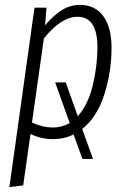

<svg xmlns="http://www.w3.org/2000/svg" viewBox="-20 -554 515 780"><path d="M433.1 -359.9Q433.1 -261.7 403.8 -170.2Q374.5 -78.6 314 -29.8L357.9 91.8H314.9L278.8 -7.8Q241.7 11.2 194.8 11.2Q146.5 11.2 104 -9.8L74.2 199.2L18.1 206.1L120.1 -522.9H168.9L163.1 -451.2Q197.8 -492.2 231.9 -513.2Q266.1 -534.2 305.2 -534.2Q365.7 -534.2 399.4 -488.8Q433.1 -443.4 433.1 -359.9ZM195.8 -36.1Q231 -36.1 263.2 -54.2L204.1 -219.2H247.1L295.9 -82Q336.4 -126.5 355.7 -202.9Q375 -279.3 376 -360.8Q376 -485.8 294.9 -485.8Q229 -485.8 158.2 -397.9L109.9 -56.2Q152.3 -36.1 195.8 -36.1Z"/></svg>

Font: Fira Sans Compressed Light
Style: Italic
Weight: 300
Width: 3
Italic angle: -8°
Designer: Carrois Corporate & Edenspiekermann AG
Foundry: Carrois Corporate GbR & Edenspiekermann AG
Version: Version 4.203;PS 004.203;hotconv 1.0.88;makeotf.lib2.5.64775